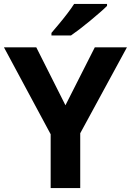

<svg xmlns="http://www.w3.org/2000/svg" viewBox="-20 -954 664 974"><path d="M312 -420 461 -714H624L387 -278V0H237V-273L0 -714H164ZM523 -924Q509 -910 486 -890Q463 -870 436.5 -848Q410 -826 384.5 -806.5Q359 -787 340 -774H241V-787Q257 -806 278.5 -831.5Q300 -857 321 -884.5Q342 -912 356 -934H523Z"/></svg>

Font: Noto Sans Sinhala UI
Style: Bold
Weight: 700
Designer: Jelle Bosma - Monotype Design Team
Foundry: Monotype Imaging Inc.
Version: Version 2.006; ttfautohint (v1.8.4.7-5d5b)